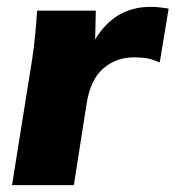

<svg xmlns="http://www.w3.org/2000/svg" viewBox="-20 -539 511 559"><path d="M15 0 74 -369Q79 -403 82.5 -438.5Q86 -474 88 -508H259L257 -424Q314 -519 418 -519Q433 -519 446 -517.5Q459 -516 471 -514L445 -357Q425 -366 409.5 -369Q394 -372 370 -372Q318 -372 280.5 -339.5Q243 -307 232 -236L195 0Z"/></svg>

Font: Winston ExtraBold
Style: Italic
Weight: 800
Italic angle: -9°
Designer: Original fonts by Vernon Adams / Changes by Cristiano Sobral
Foundry: Original fonts by Vernon Adams / Changes by Cristiano Sobral
Version: Version 2.503;July 17, 2020;FontCreator 13.0.0.2655 64-bit